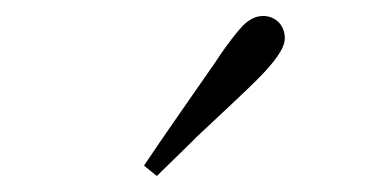

<svg xmlns="http://www.w3.org/2000/svg" viewBox="-20 -823 470 240"><path d="M176 -603C187 -614 204 -630 226 -652C261 -685 286 -708 301 -723C324 -746 336 -763 336 -775C336 -792 324 -803 309 -803C301 -803 294 -800 287 -794C281 -789 273 -779 262 -764C259 -760 255 -754 249 -745C210 -689 180 -646 160 -616Z"/></svg>

Font: AllPunType ExtraLight
Style: Regular
Weight: 280
Version: 1.0